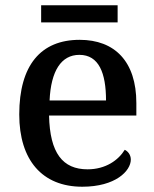

<svg xmlns="http://www.w3.org/2000/svg" viewBox="-20 -698 585 728"><path d="M136 -613H426V-678H136ZM292 10C418 10 476 -50 476 -93C476 -112 464 -125 453 -130C429 -91 381 -56 312 -56C218 -56 169 -117 166 -260H497V-307C497 -465 415 -547 282 -547C135 -547 53 -451 53 -264C53 -91 140 10 292 10ZM382 -317H168C173 -429 212 -490 281 -490C355 -490 382 -421 382 -317Z"/></svg>

Font: Noto Serif Malayalam Medium
Style: Regular
Weight: 500
Designer: Indian type Foundry, Jelle Bosma, Monotype Design Team
Foundry: Monotype Imaging Inc.
Version: Version 2.104